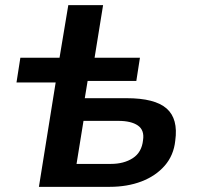

<svg xmlns="http://www.w3.org/2000/svg" viewBox="-20 -725 764 745"><path d="M131 0 196 -405H44L59 -501H211L245 -705H380L347 -501H523L509 -411H320L309 -344H471Q581 -344 626.5 -304Q672 -264 660 -179Q654 -122 619 -82Q584 -42 529 -21Q474 0 405 0ZM277 -89H410Q461 -89 495.5 -111.5Q530 -134 535 -181Q541 -220 515 -238Q489 -256 439 -256H304Z"/></svg>

Font: Nunito Sans 7pt
Style: Bold Italic
Weight: 700
Italic angle: -9°
Version: Version 3.101;gftools[0.9.27]